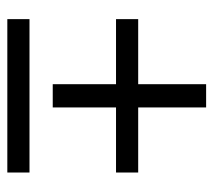

<svg xmlns="http://www.w3.org/2000/svg" viewBox="-50 -546 596 537"><g transform="rotate(90 248.5 -278.0)"><path d="M216 -127V-304H34V-366H216V-556H281V-366H463V-304H281V-127ZM34 0V-62H463V0Z"/></g></svg>

Font: Processing Sans Pro
Style: Regular
Weight: 400
Designer: Paul D. Hunt
Foundry: Adobe Systems Incorporated
Version: Version 2.020;PS 2.000;hotconv 1.0.86;makeotf.lib2.5.63406